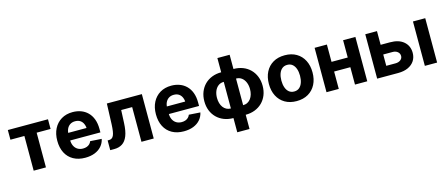

<svg xmlns="http://www.w3.org/2000/svg" viewBox="-54 -1412 5324 2281"><g transform="rotate(-15 2608.0 -271.5)"><path d="M193.6 0V-426.8H21.9V-545.9H515.8V-426.8H344.5V0Z M826.8 10.5Q742.9 10.5 682 -23.6Q621.1 -57.7 588.6 -120.8Q556.1 -183.9 556.1 -270.3Q556.1 -354.6 588.5 -418.1Q621 -481.6 680.2 -517.2Q739.4 -552.7 819.5 -552.7Q873.7 -552.7 920.6 -535.5Q967.4 -518.3 1002.5 -483.7Q1037.7 -449.2 1057.3 -397.3Q1077 -345.3 1077 -275.6V-234.2H616.2V-327.5H1003.7L933.2 -303.1Q933.2 -344.9 920.5 -375.5Q907.8 -406.2 882.8 -423.1Q857.8 -440 820.7 -440Q783.6 -440 757.8 -423Q732 -406 718.6 -376.5Q705.1 -347.1 705.1 -309V-243Q705.1 -198.8 720.6 -167.3Q736 -135.7 764.1 -118.9Q792.1 -102.1 829.1 -102.1Q854.2 -102.1 874.8 -109.3Q895.3 -116.5 910.2 -130.7Q925 -144.8 932.6 -165.2L1072.3 -155.9Q1061.6 -105.5 1029.2 -68Q996.9 -30.6 945.6 -10Q894.2 10.5 826.8 10.5Z M1135.2 0V-119.7H1152.3Q1172 -119.7 1185.8 -128.5Q1199.7 -137.2 1209.1 -157.2Q1218.5 -177.1 1223.5 -210.7Q1228.6 -244.2 1230.7 -293.8L1239.8 -545.9H1670.2V0H1519.2V-426.8H1384.3L1377.2 -269.5Q1373 -171.1 1349.4 -112Q1325.8 -52.9 1284.4 -26.5Q1243.1 0 1185.2 0Z M2040.1 10.5Q1956.2 10.5 1895.4 -23.6Q1834.5 -57.7 1802 -120.8Q1769.4 -183.9 1769.4 -270.3Q1769.4 -354.6 1801.9 -418.1Q1834.4 -481.6 1893.6 -517.2Q1952.7 -552.7 2032.9 -552.7Q2087.1 -552.7 2133.9 -535.5Q2180.8 -518.3 2215.9 -483.7Q2251.1 -449.2 2270.7 -397.3Q2290.3 -345.3 2290.3 -275.6V-234.2H1829.6V-327.5H2217.1L2146.6 -303.1Q2146.6 -344.9 2133.9 -375.5Q2121.2 -406.2 2096.2 -423.1Q2071.2 -440 2034.1 -440Q1997 -440 1971.2 -423Q1945.4 -406 1931.9 -376.5Q1918.5 -347.1 1918.5 -309V-243Q1918.5 -198.8 1933.9 -167.3Q1949.4 -135.7 1977.4 -118.9Q2005.5 -102.1 2042.5 -102.1Q2067.6 -102.1 2088.1 -109.3Q2108.7 -116.5 2123.5 -130.7Q2138.4 -144.8 2146 -165.2L2285.6 -155.9Q2275 -105.5 2242.6 -68Q2210.3 -30.6 2158.9 -10Q2107.6 10.5 2040.1 10.5Z M2647.9 185.4V-727.5H2798.7V185.4ZM2647.9 10.5Q2585.4 10.5 2533.4 -9.9Q2481.4 -30.3 2443.8 -67.7Q2406.1 -105.1 2385.6 -156.7Q2365.1 -208.3 2365.1 -270.7Q2365.1 -333.2 2385.6 -385Q2406.1 -436.8 2443.8 -474.5Q2481.4 -512.1 2533.4 -532.4Q2585.4 -552.7 2647.9 -552.7H2676.1V10.5ZM2647.9 -107.4H2664.9V-434.8H2647.9Q2607.3 -434.8 2578.9 -412.8Q2550.5 -390.8 2535.5 -353.7Q2520.6 -316.5 2520.6 -270.7Q2520.6 -236.4 2529.1 -206.7Q2537.5 -177.1 2554 -154.8Q2570.5 -132.6 2594.1 -120Q2617.7 -107.4 2647.9 -107.4ZM2798.7 10.5H2771V-552.7H2798.7Q2861.4 -552.7 2913.4 -532.4Q2965.4 -512.1 3003.1 -474.5Q3040.8 -436.8 3061.5 -385Q3082.1 -333.2 3082.1 -270.7Q3082.1 -208.3 3061.5 -156.7Q3040.8 -105.1 3003.1 -67.7Q2965.4 -30.3 2913.4 -9.9Q2861.4 10.5 2798.7 10.5ZM2798.7 -107.4Q2829.3 -107.4 2853.1 -120Q2877 -132.6 2893.3 -154.8Q2909.7 -177.1 2918.4 -206.7Q2927.1 -236.4 2927.1 -270.7Q2927.1 -316.5 2911.9 -353.7Q2896.7 -390.8 2868.2 -412.8Q2839.6 -434.8 2798.7 -434.8H2782.7V-107.4Z M3427.2 10.5Q3344.4 10.5 3284.2 -24.8Q3224 -60.1 3191.6 -123.4Q3159.1 -186.7 3159.1 -270.7Q3159.1 -355.3 3191.6 -418.7Q3224 -482.1 3284.2 -517.4Q3344.4 -552.7 3427.2 -552.7Q3510.3 -552.7 3570.5 -517.4Q3630.7 -482.1 3663.2 -418.7Q3695.8 -355.3 3695.8 -270.7Q3695.8 -186.7 3663.2 -123.4Q3630.7 -60.1 3570.5 -24.8Q3510.3 10.5 3427.2 10.5ZM3427.8 -107.4Q3465.7 -107.4 3491 -128.6Q3516.3 -149.8 3529.2 -187Q3542.1 -224.1 3542.1 -271.3Q3542.1 -319.1 3529.2 -356Q3516.3 -392.8 3491 -413.8Q3465.7 -434.8 3427.8 -434.8Q3389.8 -434.8 3364.2 -413.8Q3338.6 -392.8 3325.7 -356Q3312.8 -319.1 3312.8 -271.3Q3312.8 -224.1 3325.7 -187Q3338.6 -149.8 3364.2 -128.6Q3389.8 -107.4 3427.8 -107.4Z M4187.8 -332.9V-213.8H3903.4V-332.9ZM3946.1 -545.9V0H3795.1V-545.9ZM4296.5 -545.9V0H4145.5V-545.9Z M4512.7 -377.5H4676Q4784.3 -378 4844.7 -326.1Q4905.2 -274.2 4905.5 -188.1Q4905.5 -131.9 4878.1 -89.6Q4850.7 -47.4 4799.4 -23.7Q4748.1 0 4676 0H4418.2V-545.9H4562.1V-119.1H4676Q4713.6 -119.1 4738.1 -138.1Q4762.6 -157 4762.9 -187.1Q4762.6 -218.8 4738.1 -238.9Q4713.6 -258.9 4676 -258.4H4512.7ZM5004.7 0V-545.9H5155.7V0Z"/></g></svg>

Font: Inter
Style: Regular
Weight: 400
Designer: Rasmus Andersson
Foundry: rsms
Version: Version 4.000;git-8c9346024